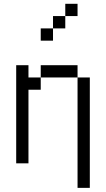

<svg xmlns="http://www.w3.org/2000/svg" viewBox="-20 -832 540 978"><path d="M375 -750V-812.5H312.5V-750H250V-687.5H187.5V-625H250V-687.5H312.5V-750ZM375 -437.5V125H437.5V-437.5ZM62.5 -500Q62.5 -500 62.5 0H125Q125 0 125 -375H187.5V-437.5H125V-500ZM187.5 -437.5H375V-500H187.5Z"/></svg>

Font: BFUnifontExMono
Style: Regular
Weight: 500
Version: Version 15.0.06